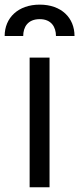

<svg xmlns="http://www.w3.org/2000/svg" viewBox="-48 -788 334 808"><path d="M76.7 0H160.5V-545.5H76.7ZM-28.4 -636.4H49.7C49.7 -673.3 68.2 -707.4 119.3 -707.4C167.6 -707.4 187.5 -674.7 187.5 -636.4H265.6C265.6 -713.1 210.2 -768.5 119.3 -768.5C28.4 -768.5 -28.4 -713.1 -28.4 -636.4Z"/></svg>

Font: Magic Ui Pro
Style: Regular
Weight: 400
Designer: Stefan Endress, Andreas Faust
Version: Version 1.000;FEAKit 1.0